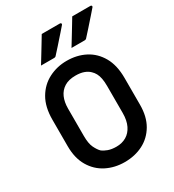

<svg xmlns="http://www.w3.org/2000/svg" viewBox="-225 -1071 1101 1216"><g transform="rotate(-30 325.0 -463.0)"><path d="M274 -946Q308 -946 326.5 -946Q345 -946 362.5 -946Q380 -946 407 -946Q413 -946 415.5 -941.5Q418 -937 414 -932Q395 -910 381 -894Q367 -878 353.5 -863Q340 -848 323.5 -829Q307 -810 281 -782Q279 -779 275 -777Q271 -775 265 -775Q241 -775 225.5 -775Q210 -775 197.5 -775Q185 -775 170 -775Q189 -806 205.5 -833Q222 -860 239 -888Q256 -916 274 -946ZM497 -946Q530 -946 549 -946Q568 -946 585.5 -946Q603 -946 630 -946Q636 -946 638.5 -941.5Q641 -937 637 -932Q618 -910 604 -894Q590 -878 576.5 -863Q563 -848 546.5 -829Q530 -810 504 -782Q502 -779 498 -777Q494 -775 488 -775Q464 -775 448.5 -775Q433 -775 420.5 -775Q408 -775 393 -775Q412 -806 428.5 -833Q445 -860 462 -888Q479 -916 497 -946ZM325 -720Q400 -720 459.5 -689Q519 -658 554 -596.5Q589 -535 589 -442V-247Q589 -160 554 -100.5Q519 -41 459.5 -10.5Q400 20 325 20Q252 20 192 -10.5Q132 -41 96.5 -101Q61 -161 61 -248V-442Q61 -535 97 -596.5Q133 -658 193.5 -689Q254 -720 325 -720ZM182 -254Q182 -198 196.5 -168Q211 -138 227 -122Q243 -109 268 -100Q293 -91 328 -91Q369 -91 400.5 -109.5Q432 -128 450 -165Q468 -202 468 -256V-453Q468 -485 463.5 -508.5Q459 -532 450 -548.5Q441 -565 428 -577Q412 -593 387 -602Q362 -611 327 -611Q277 -611 245 -591Q213 -571 197.5 -536Q182 -501 182 -453Z"/></g></svg>

Font: Recursive SemiBold
Style: Regular
Weight: 600
Version: Version 1.085